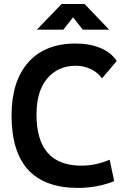

<svg xmlns="http://www.w3.org/2000/svg" viewBox="-20 -918 626 948"><path d="M365.2 9.8Q37.1 9.8 37.1 -347.7Q37.1 -517.1 119.6 -610.1Q202.1 -703.1 353.5 -703.1Q423.3 -703.1 476.6 -680.7Q529.8 -658.2 556.2 -616.7L483.9 -531.2Q461.9 -561 428 -577.1Q394 -593.3 354.5 -593.3Q266.1 -593.3 213.1 -530.5Q160.2 -467.8 160.2 -352.5Q160.2 -100.1 381.8 -100.1Q452.6 -100.1 521.5 -129.4L543.9 -23.4Q459 9.8 365.2 9.8ZM162.1 -771.5 284.2 -898.4H397.5L519 -771.5H388.7L340.8 -832.5L292.5 -771.5Z"/></svg>

Font: CaskaydiaCove NFP SemiBold
Style: Regular
Weight: 600
Designer: Aaron Bell
Foundry: Saja Typeworks
Version: Version 2111.001; VTT 6.35;Nerd Fonts 3.1.1